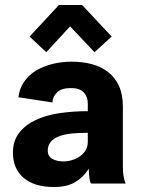

<svg xmlns="http://www.w3.org/2000/svg" viewBox="-20 -738 570 772"><path d="M217 -718H310L429 -591L360 -528L262 -632L166 -528L99 -591ZM346 0Q342 -5 339.5 -22.5Q337 -40 337 -60Q316 -26 283 -6Q250 14 196 14Q119 14 75.5 -22.5Q32 -59 32 -124Q32 -172 57 -204Q82 -236 123.5 -255.5Q165 -275 219.5 -283Q274 -291 333 -291V-322Q333 -349 316.5 -366.5Q300 -384 265 -384Q227 -384 209 -366Q191 -348 191 -326L54 -347Q58 -381 76 -408Q94 -435 123 -453Q152 -471 189.5 -480.5Q227 -490 269 -490Q312 -490 349.5 -480Q387 -470 415 -448Q443 -426 458.5 -392Q474 -358 474 -310V-67Q474 -46 477 -29Q480 -12 485 0ZM234 -89Q253 -89 270.5 -94.5Q288 -100 302 -110Q316 -120 324.5 -134.5Q333 -149 333 -168V-204Q297 -204 267 -201Q237 -198 216 -189.5Q195 -181 183.5 -167Q172 -153 172 -132Q172 -110 190 -99.5Q208 -89 234 -89Z"/></svg>

Font: Post Grotesk Bold
Style: Bold
Weight: 700
Version: Version 1.0